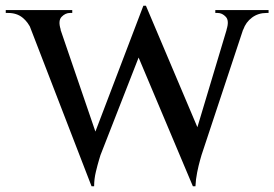

<svg xmlns="http://www.w3.org/2000/svg" viewBox="-33 -635 953 667"><path d="M51 -594H156L309 -147L285 12ZM474 -615 486 -531 316 -96Q316 -96 311 -79.5Q306 -63 300 -38Q294 -13 294 12H285L263 -85L465 -615ZM474 -615 668 -157 637 12 430 -479ZM832 -594 667 -96Q667 -96 662 -78.5Q657 -61 652 -36.5Q647 -12 646 12H637L620 -84L773 -594ZM754 -532Q764 -563 751.5 -576.5Q739 -590 723 -590H715V-600H900V-590Q900 -590 896.5 -590Q893 -590 893 -590Q864 -590 842.5 -574Q821 -558 812 -532ZM178 -532H76Q65 -558 45 -574Q25 -590 -5 -590Q-5 -590 -9 -590Q-13 -590 -13 -590V-600H218V-590H210Q194 -590 181 -576.5Q168 -563 178 -532Z"/></svg>

Font: Cinzel Eorzea
Style: Regular
Weight: 500
Designer: Natanael Gama
Version: Version 2.000